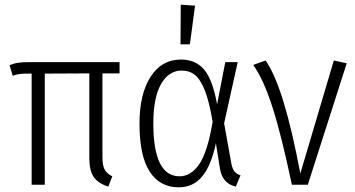

<svg xmlns="http://www.w3.org/2000/svg" viewBox="-20 -788 1515 819"><path d="M417 -475V-117Q417 -82 426.5 -64.5Q436 -47 459 -36L442 8Q398 -6 379.5 -33.5Q361 -61 361 -113V-475L171 -474V0H115V-474H105Q79 -474 65.5 -472.5Q52 -471 34 -465L21 -510Q40 -518 58.5 -520.5Q77 -523 108 -523H490V-475Z M906 -343 941 -523H994L936 -262L967 -90Q971 -68 980.5 -56.5Q990 -45 1006 -40L986 8Q928 -5 918 -70L901 -177Q881 -82 842.5 -35.5Q804 11 742 11Q662 11 618.5 -56Q575 -123 575 -261Q575 -386 622 -460Q669 -534 752 -534Q814 -534 850.5 -491.5Q887 -449 906 -343ZM634 -261Q634 -36 746 -36Q794 -36 829.5 -87Q865 -138 887 -268Q873 -353 854.5 -400.5Q836 -448 812.5 -467.5Q789 -487 755 -487Q700 -487 667 -429.5Q634 -372 634 -261ZM812 -764 790 -599H750L751 -768Z M1261 -48 1404 -530 1459 -518 1293 0H1225Q1180 -214 1141.5 -333Q1103 -452 1060 -511L1113 -530Q1192 -417 1261 -48Z"/></svg>

Font: Fira Sans Condensed Light
Style: Regular
Weight: 300
Width: 3
Designer: bBox Type GmbH & Carrois Corporate GbR & Edenspiekermann AG
Foundry: bBox Type GmbH & Carrois Corporate GbR & Edenspiekermann AG
Version: Version 4.301